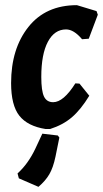

<svg xmlns="http://www.w3.org/2000/svg" viewBox="-20 -492 399 744"><path d="M278 -472 354 -449 359 -435 324 -342 298 -340Q266 -378 236 -378Q191 -378 165.5 -330Q140 -282 140 -194Q140 -140 150.5 -118Q161 -96 186 -96Q226 -96 272 -169L288 -168L326 -121Q293 -67 258.5 -37.5Q224 -8 174 8H157Q87 -3 55 -43.5Q23 -84 23 -170Q23 -303 90 -387.5Q157 -472 278 -472ZM129 232 53 199 48 180Q89 143 117 84L144 26L204 33L210 41L195 115Q186 158 171 183.5Q156 209 129 232Z"/></svg>

Font: Alegreya Sans
Style: Bold Italic
Weight: 700
Italic angle: -7°
Designer: Juan Pablo del Peral
Foundry: Huerta Tipografica
Version: Version 2.007